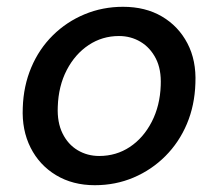

<svg xmlns="http://www.w3.org/2000/svg" viewBox="-20 -533 642 565"><path d="M259 12Q194 12 145 -17.5Q96 -47 70 -98.5Q44 -150 47 -216Q49 -280 72 -334.5Q95 -389 135.5 -429Q176 -469 229 -491Q282 -513 342 -513Q408 -513 456.5 -484.5Q505 -456 531.5 -405.5Q558 -355 555 -288Q553 -223 530 -168.5Q507 -114 466.5 -73.5Q426 -33 373 -10.5Q320 12 259 12ZM272 -74Q322 -74 362 -100.5Q402 -127 426.5 -174.5Q451 -222 453 -282Q455 -329 438.5 -361Q422 -393 393.5 -410Q365 -427 330 -427Q281 -427 241 -400.5Q201 -374 176.5 -327Q152 -280 150 -219Q148 -173 164 -140.5Q180 -108 208.5 -91Q237 -74 272 -74Z"/></svg>

Font: DM Sans 17pt Medium
Style: Italic
Weight: 500
Italic angle: -10°
Version: Version 4.004;gftools[0.9.30]